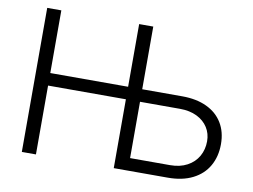

<svg xmlns="http://www.w3.org/2000/svg" viewBox="-76 -818 1223 928"><g transform="rotate(10 535.0 -353.5)"><path d="M84 -707H153.3V-399.4H535.2V-707H604.5V-399.4H800.8Q871.1 -399.4 921.6 -375.5Q972.2 -351.6 998.8 -307.6Q1025.4 -263.7 1025.4 -204.1Q1025.4 -143.1 999 -96.9Q972.7 -50.8 922.1 -25.4Q871.6 0 800.8 0H535.2V-337.9H153.3V0H84ZM800.8 -61.5Q849.1 -61.5 884.5 -80.6Q919.9 -99.6 938.5 -132.6Q957 -165.5 957 -206.1Q957 -243.7 938.2 -273.4Q919.4 -303.2 884 -320.6Q848.6 -337.9 800.8 -337.9H604.5V-61.5Z"/></g></svg>

Font: Pretendard GOV Light
Style: Regular
Weight: 300
Designer: Base glyphs from Inter by Rasmus Andersson; Hangeul glyphs from Noto Sans CJK(Source Han Sans) by Jang Soo-young and Kan
Foundry: Kil Hyung-jin
Version: Version 1.309